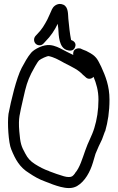

<svg xmlns="http://www.w3.org/2000/svg" viewBox="-20 -908 598 975"><path d="M434 -508C442 -508 450 -512 455 -518C469 -484 480 -448 480 -402C480 -348 472 -300 459 -258C447 -218 427 -186 413 -144C398 -102 385 -56 361 -29V-28C351 -15 346 -9 330 -9C322 -9 314 -10 304 -13C279 -20 255 -29 231 -38H230V-39C203 -48 181 -60 157 -75C134 -90 121 -104 108 -129C88 -165 83 -180 78 -241C75 -275 76 -301 79 -319C82 -338 89 -369 98 -408C112 -471 119 -495 139 -536C151 -557 166 -589 180 -603H181C185 -608 221 -625 228 -623C256 -617 282 -602 307 -588C344 -569 380 -553 403 -526H404L415 -516C420 -511 426 -508 434 -508ZM300 -655C282 -665 258 -677 234 -679C201 -683 155 -659 139 -641C121 -621 103 -587 90 -563C63 -511 36 -397 23 -329V-328C17 -285 23 -182 37 -150C58 -98 80 -58 128 -29C153 -12 179 3 210 14L249 29C272 37 302 47 330 47C345 47 358 44 371 37C412 13 438 -36 452 -83L465 -127C475 -152 486 -176 498 -200C503 -213 508 -227 513 -241H514C528 -290 536 -341 536 -402C536 -471 516 -521 494 -569C478 -600 473 -618 439 -638C424 -647 411 -653 401 -656L388 -662H387C381 -663 374 -663 367 -660C353 -655 350 -640 352 -629C334 -638 316 -646 300 -655ZM181 -678C190 -678 196 -682 201 -687L212 -699C236 -723 257 -753 273 -787C274 -780 275 -773 276 -763C278 -725 280 -667 319 -654C334 -649 353 -648 361 -668C370 -690 353 -701 341 -705C335 -734 330 -780 327 -813C325 -835 328 -872 302 -884C295 -887 289 -888 283 -888C264 -887 250 -874 244 -861C237 -846 229 -826 221 -810C207 -783 192 -758 172 -738L160 -725C156 -720 153 -714 153 -706C153 -690 165 -678 181 -678Z"/></svg>

Font: Stray Cat
Style: Bd
Weight: 700
Version: Version 1.0